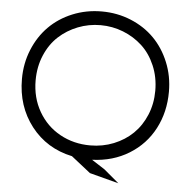

<svg xmlns="http://www.w3.org/2000/svg" viewBox="-58 -803 966 981"><g transform="rotate(5 425.0 -312.5)"><path d="M118.2 -366.2Q118.2 -277.3 158.9 -206.8Q199.7 -136.2 269.5 -97.7Q339.4 -59.1 424.8 -59.1Q488.8 -59.1 545.2 -81.8Q601.6 -104.5 642.8 -144.5Q684.1 -184.6 708 -242.2Q731.9 -299.8 731.9 -366.2Q731.9 -436 706.5 -495.1Q681.2 -554.2 638.7 -593.3Q596.2 -632.3 540.8 -654.1Q485.4 -675.8 424.8 -675.8Q364.3 -675.8 308.8 -654.1Q253.4 -632.3 210.9 -593.3Q168.5 -554.2 143.3 -495.1Q118.2 -436 118.2 -366.2ZM47.9 -367.2Q47.9 -447.3 76.7 -517.6Q105.5 -587.9 155.3 -638.2Q205.1 -688.5 275.1 -717.3Q345.2 -746.1 424.8 -746.1Q504.4 -746.1 574.5 -717.3Q644.5 -688.5 694.3 -638.2Q744.1 -587.9 772.9 -517.6Q801.8 -447.3 801.8 -367.2Q801.8 -262.7 757.3 -177.7Q712.9 -92.8 630.1 -41.7Q547.4 9.3 440.9 13.2L507.8 56.2L585 121.1L436 82L336.9 3.9Q205.6 -23.9 126.7 -125.5Q47.9 -227.1 47.9 -367.2Z"/></g></svg>

Font: Kreadon
Style: Regular
Weight: 400
Designer: kohakuno
Foundry: StudioGnu
Version: Version 1.000;Glyphs 3.1.2 (3151)